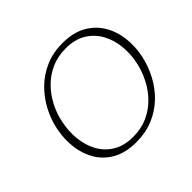

<svg xmlns="http://www.w3.org/2000/svg" viewBox="-158 -856 1054 1054"><g transform="rotate(-45 369.5 -329.0)"><path d="M347 7Q267 7 211.5 -23Q156 -53 124.5 -105Q93 -157 85 -221.5Q77 -286 91 -354Q103 -414 132.5 -469.5Q162 -525 206.5 -569Q251 -613 310.5 -639Q370 -665 444 -665Q526 -665 581.5 -634Q637 -603 668.5 -550.5Q700 -498 707.5 -433.5Q715 -369 701 -303Q688 -242 658.5 -186Q629 -130 584 -86.5Q539 -43 479.5 -18Q420 7 347 7ZM355 -26Q417 -26 467.5 -48.5Q518 -71 556 -109.5Q594 -148 619 -197Q644 -246 655 -298Q668 -358 662 -417Q656 -476 629.5 -524.5Q603 -573 555 -602.5Q507 -632 436 -632Q374 -632 324 -609.5Q274 -587 236 -548.5Q198 -510 173 -461Q148 -412 138 -360Q125 -300 131 -240.5Q137 -181 163 -133Q189 -85 237 -55.5Q285 -26 355 -26Z"/></g></svg>

Font: Ysabeau Infant ExtraLight
Style: Italic
Weight: 250
Italic angle: -12°
Designer: Christian Thalmann (Catharsis Fonts)
Version: Version 2.001;gftools[0.9.30]; featfreeze: ss01,ss02,lnum